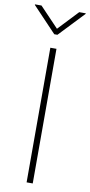

<svg xmlns="http://www.w3.org/2000/svg" viewBox="-121 -953 468 993"><g transform="rotate(10 112.5 -457.0)"><path d="M127.9 0H95.7V-707H127.9ZM112.3 -809.6 210.9 -914.1H245.1V-911.1L120.1 -779.3H103.5L-21.5 -911.1V-914.1H12.7Z"/></g></svg>

Font: Pretendard JP Thin
Style: Regular
Weight: 100
Designer: Base glyphs from Inter by Rasmus Andersson; Hangeul glyphs from Noto Sans CJK(Source Han Sans) by Jang Soo-young and Kan
Foundry: Kil Hyung-jin
Version: Version 1.309